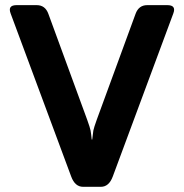

<svg xmlns="http://www.w3.org/2000/svg" viewBox="-20 -720 709 740"><path d="M21 -668Q8.8 -700.2 43.9 -700.2H121.6Q154.3 -700.2 166.5 -666.5L315.9 -258.8Q327.1 -227.5 329.1 -217Q331.1 -206.5 333.5 -182.1H335.4Q337.9 -206.5 339.8 -217Q341.8 -227.5 353 -258.8L502.4 -666.5Q514.6 -700.2 547.4 -700.2H625Q660.2 -700.2 647.9 -668L414.6 -39.6Q399.9 0 368.7 0H300.3Q269 0 254.4 -39.6Z"/></svg>

Font: Istok
Style: Bold
Weight: 700
Designer: Andrey V. Panov
Foundry: Andrey V. Panov
Version: Version 1.0.1